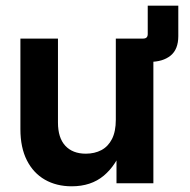

<svg xmlns="http://www.w3.org/2000/svg" viewBox="-20 -653 678 684"><path d="M456.1 -432.6V-515.6H490.2Q506.3 -515.6 506.3 -531.7V-632.8H615.2V-524.4Q615.2 -477.1 587.6 -454.8Q560.1 -432.6 513.2 -432.6ZM235.4 10.7Q181.2 10.7 139.9 -12.9Q98.6 -36.6 75.7 -82Q52.7 -127.4 52.7 -192.9V-515.6H186.5V-216.3Q186.5 -162.1 212.6 -133.8Q238.8 -105.5 285.6 -105.5Q316.9 -105.5 341.1 -118.2Q365.2 -130.9 378.9 -157.7Q392.6 -184.6 392.6 -226.6V-515.6H526.4V0H395V-132.8H418.9Q394.5 -64.5 349.4 -26.9Q304.2 10.7 235.4 10.7Z"/></svg>

Font: Inter Cardless Display
Style: Bold
Weight: 700
Designer: Rasmus Andersson
Foundry: rsms
Version: Version 4.001;git-9221beed3